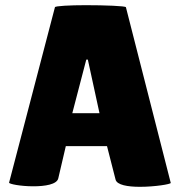

<svg xmlns="http://www.w3.org/2000/svg" viewBox="-20 -719 695 741"><path d="M466 -691C466 -696 383 -699 311 -699C250 -699 192 -696 192 -691L15 -14C15 -9 58 0 109 0C153 0 200 -7 205 -31L234 -155H393L426 -26C431 -5 473 2 520 2C577 2 639 -8 639 -13ZM259 -282 313 -489H319L364 -282Z"/></svg>

Font: Lilita 2
Style: Regular
Weight: 400
Designer: Juan Montoreano
Foundry: Juan Montoreano
Version: Version 2.001